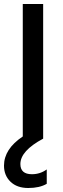

<svg xmlns="http://www.w3.org/2000/svg" viewBox="-33 -694 317 961"><path d="M201 226Q165 247 108.5 247Q52 247 19.5 215.5Q-13 184 -13 135Q-13 52 81 -11V-674H183V0Q69 61 69 127Q69 178 127 178Q168 178 201 154Z"/></svg>

Font: Hind Colombo Medium
Style: Regular
Weight: 500
Designer: Jyotish Sonowal, Aditi Pimprikar
Foundry: Indian Type Foundry
Version: Version 1.000;PS 1.0;hotconv 1.0.86;makeotf.lib2.5.63406; tt